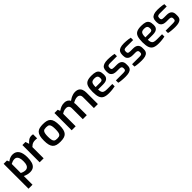

<svg xmlns="http://www.w3.org/2000/svg" viewBox="442 -2263 4217 4217"><g transform="rotate(-45 2551.0 -154.0)"><path d="M63 237V-536H166L187 -483Q206 -498 231 -512Q256 -526 285 -534.5Q314 -543 345 -543Q396 -543 432.5 -523Q469 -503 492 -466.5Q515 -430 525.5 -379.5Q536 -329 536 -268Q536 -180 517.5 -118.5Q499 -57 457.5 -25Q416 7 345 7Q305 7 263.5 -4Q222 -15 187 -33V237ZM306 -95Q335 -95 359 -110.5Q383 -126 397.5 -163Q412 -200 412 -268Q412 -333 398 -372Q384 -411 360.5 -427Q337 -443 307 -443Q270 -443 240 -431.5Q210 -420 187 -408V-128Q213 -113 244 -104Q275 -95 306 -95Z M646 0V-536H742L770 -450Q802 -489 841 -516Q880 -543 934 -543Q945 -543 957 -541.5Q969 -540 979 -537V-411Q965 -413 949 -414Q933 -415 918 -415Q887 -415 861.5 -408Q836 -401 814 -386.5Q792 -372 770 -350V0Z M1289 5Q1226 5 1180 -8Q1134 -21 1105 -52Q1076 -83 1062 -136Q1048 -189 1048 -269Q1048 -352 1062 -405.5Q1076 -459 1105.5 -489.5Q1135 -520 1181 -531.5Q1227 -543 1289 -543Q1353 -543 1399 -530.5Q1445 -518 1474 -488Q1503 -458 1517 -404.5Q1531 -351 1531 -269Q1531 -188 1517.5 -134.5Q1504 -81 1475 -50.5Q1446 -20 1400 -7.5Q1354 5 1289 5ZM1289 -94Q1320 -94 1342 -99.5Q1364 -105 1378.5 -122.5Q1393 -140 1400 -175.5Q1407 -211 1407 -270Q1407 -328 1400 -363Q1393 -398 1378.5 -415.5Q1364 -433 1342 -438.5Q1320 -444 1289 -444Q1259 -444 1237 -438.5Q1215 -433 1201 -415.5Q1187 -398 1179.5 -363Q1172 -328 1172 -270Q1172 -211 1179.5 -175.5Q1187 -140 1201 -122.5Q1215 -105 1237 -99.5Q1259 -94 1289 -94Z M1641 0V-536H1742L1765 -480Q1802 -506 1846.5 -525.5Q1891 -545 1952 -545Q2002 -545 2036.5 -523.5Q2071 -502 2088 -468Q2111 -486 2143.5 -503.5Q2176 -521 2213 -533Q2250 -545 2286 -545Q2348 -545 2385.5 -520.5Q2423 -496 2439 -452.5Q2455 -409 2455 -352V0H2331V-342Q2331 -371 2320 -391Q2309 -411 2289.5 -422Q2270 -433 2242 -433Q2206 -433 2169.5 -419Q2133 -405 2103 -385Q2107 -375 2108.5 -363Q2110 -351 2110 -339V0H1986V-342Q1986 -371 1975 -391Q1964 -411 1944.5 -422Q1925 -433 1897 -433Q1871 -433 1848.5 -428Q1826 -423 1806 -413Q1786 -403 1765 -389V0Z M2797 5Q2710 5 2658.5 -19Q2607 -43 2584 -102.5Q2561 -162 2561 -268Q2561 -376 2583 -435.5Q2605 -495 2656 -519Q2707 -543 2794 -543Q2871 -543 2917.5 -527.5Q2964 -512 2985.5 -472.5Q3007 -433 3007 -361Q3007 -310 2987 -279.5Q2967 -249 2929.5 -236Q2892 -223 2841 -223H2684Q2686 -173 2697.5 -143.5Q2709 -114 2739.5 -101Q2770 -88 2829 -88H2991V-15Q2950 -7 2904.5 -1Q2859 5 2797 5ZM2683 -298H2829Q2864 -298 2880.5 -311.5Q2897 -325 2897 -361Q2897 -396 2887 -416Q2877 -436 2854 -444.5Q2831 -453 2794 -453Q2752 -453 2728 -440Q2704 -427 2693.5 -393.5Q2683 -360 2683 -298Z M3309 6Q3286 6 3256.5 4.5Q3227 3 3197.5 0.5Q3168 -2 3143 -6Q3118 -10 3102 -15V-88H3333Q3358 -88 3375.5 -92Q3393 -96 3402 -108Q3411 -120 3411 -144V-163Q3411 -188 3394.5 -202.5Q3378 -217 3337 -217H3256Q3209 -217 3172.5 -230Q3136 -243 3115 -274Q3094 -305 3094 -358V-388Q3094 -439 3113.5 -472.5Q3133 -506 3178.5 -523.5Q3224 -541 3300 -541Q3332 -541 3369 -538Q3406 -535 3440 -530.5Q3474 -526 3494 -520V-447H3276Q3239 -447 3219.5 -434.5Q3200 -422 3200 -388V-369Q3200 -347 3209 -336Q3218 -325 3236 -321Q3254 -317 3279 -317H3362Q3441 -317 3479 -281Q3517 -245 3517 -179V-135Q3517 -81 3492 -50Q3467 -19 3420.5 -6.5Q3374 6 3309 6Z M3812 6Q3789 6 3759.5 4.5Q3730 3 3700.5 0.5Q3671 -2 3646 -6Q3621 -10 3605 -15V-88H3836Q3861 -88 3878.5 -92Q3896 -96 3905 -108Q3914 -120 3914 -144V-163Q3914 -188 3897.5 -202.5Q3881 -217 3840 -217H3759Q3712 -217 3675.5 -230Q3639 -243 3618 -274Q3597 -305 3597 -358V-388Q3597 -439 3616.5 -472.5Q3636 -506 3681.5 -523.5Q3727 -541 3803 -541Q3835 -541 3872 -538Q3909 -535 3943 -530.5Q3977 -526 3997 -520V-447H3779Q3742 -447 3722.5 -434.5Q3703 -422 3703 -388V-369Q3703 -347 3712 -336Q3721 -325 3739 -321Q3757 -317 3782 -317H3865Q3944 -317 3982 -281Q4020 -245 4020 -179V-135Q4020 -81 3995 -50Q3970 -19 3923.5 -6.5Q3877 6 3812 6Z M4342 5Q4255 5 4203.5 -19Q4152 -43 4129 -102.5Q4106 -162 4106 -268Q4106 -376 4128 -435.5Q4150 -495 4201 -519Q4252 -543 4339 -543Q4416 -543 4462.5 -527.5Q4509 -512 4530.5 -472.5Q4552 -433 4552 -361Q4552 -310 4532 -279.5Q4512 -249 4474.5 -236Q4437 -223 4386 -223H4229Q4231 -173 4242.5 -143.5Q4254 -114 4284.5 -101Q4315 -88 4374 -88H4536V-15Q4495 -7 4449.5 -1Q4404 5 4342 5ZM4228 -298H4374Q4409 -298 4425.5 -311.5Q4442 -325 4442 -361Q4442 -396 4432 -416Q4422 -436 4399 -444.5Q4376 -453 4339 -453Q4297 -453 4273 -440Q4249 -427 4238.5 -393.5Q4228 -360 4228 -298Z M4854 6Q4831 6 4801.5 4.5Q4772 3 4742.5 0.5Q4713 -2 4688 -6Q4663 -10 4647 -15V-88H4878Q4903 -88 4920.5 -92Q4938 -96 4947 -108Q4956 -120 4956 -144V-163Q4956 -188 4939.5 -202.5Q4923 -217 4882 -217H4801Q4754 -217 4717.5 -230Q4681 -243 4660 -274Q4639 -305 4639 -358V-388Q4639 -439 4658.5 -472.5Q4678 -506 4723.5 -523.5Q4769 -541 4845 -541Q4877 -541 4914 -538Q4951 -535 4985 -530.5Q5019 -526 5039 -520V-447H4821Q4784 -447 4764.5 -434.5Q4745 -422 4745 -388V-369Q4745 -347 4754 -336Q4763 -325 4781 -321Q4799 -317 4824 -317H4907Q4986 -317 5024 -281Q5062 -245 5062 -179V-135Q5062 -81 5037 -50Q5012 -19 4965.5 -6.5Q4919 6 4854 6Z"/></g></svg>

Font: Exo Thin SemiBold
Style: Regular
Weight: 600
Version: Version 2.000